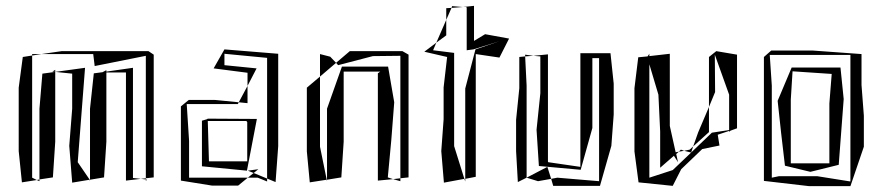

<svg xmlns="http://www.w3.org/2000/svg" viewBox="-20 -622 3021 657"><path d="M271 -390 169 -376V-383L159 -377L169 -376L125 -370L115 -250V-8L161 -15L169 -137V-376L227 -370V-250L217 -123L227 3L287 -7L246 -67ZM435 -390 344 -377V-382L331 -375L301 -371L288 -250V-7L336 -15L344 -137V-374H411V-4L462 -10L435 -13ZM488 -447H191L122 -437H299L304 -396L479 -431V-12L506 -15V-435ZM90 -432 58 -427 44 -322V-105L55 2L106 -6L90 -14ZM90 -437H122L90 -432ZM462 -10 479 -12V-8ZM106 -6 115 -8V-2ZM483 -7 479 -8V-3ZM287 -7H288V-1Z M691 -216 688 -214 671 -209V-53L825 -38L859 -215L691 -216ZM858 -388 748 -399V-438L894 -424V-11L923 1L932 -122V-438L748 -453L711 -388L827 -373V-328ZM823 -208 826 -204V-70H695L691 -208ZM599 -258V-4L705 13H795L828 -14H627V-140L619 -265V-266H794L797 -272L716 -280H626ZM797 -272 827 -328V-269ZM862 -14H828L848 -30L894 -11V-1ZM864 -43 828 -38 848 -30Z M1319 -143 1329 -272 1308 -394H1150L1099 -250V-7L1148 -15L1156 -137V-377H1281L1273 -371V-377V-4L1325 -9L1307 -15ZM1357 -447H1177L1130 -407L1137 -399L1256 -430L1348 -431H1350V-12L1378 -15V-435ZM1075 -360 1030 -322V-104L1040 2L1098 -7L1075 -120ZM1075 -437 1110 -428 1130 -407 1075 -360ZM1325 -9 1350 -12V-2ZM1098 -7H1099V-1Z M1575 -598 1577 -596V-450L1600 -453L1689 -481L1607 -453L1572 -319V-10L1608 -17V-437L1689 -425L1722 -490L1640 -505L1602 -482V-602L1564 -598ZM1534 -441 1462 -450 1473 -476 1432 -445 1510 -427 1498 -323V-214L1490 -105L1499 3L1569 -10L1534 -122ZM1473 -476 1507 -554V-501ZM1507 -594V-554L1525 -595ZM1527 -601 1564 -598 1525 -595ZM1569 -10H1572V-1Z M1829 -429V-303L1816 -178L1824 -54L1967 -41L2007 -184V-423H2030V-2L1887 -14L1866 -10L1873 14H2033L2072 -123L2080 -230V-336L2069 -440H1966V-51L1856 -67L1855 -69V-436L1805 -431ZM1757 -427V-320L1746 -212V-105L1752 1L1782 -14V-329L1777 -429ZM1782 -14 1853 -51 1866 -10 1821 -2ZM1777 -434V-435L1805 -431L1777 -429Z M2406 -427V-256L2427 -307L2426 -434V-435L2475 -298V-177L2416 -168L2345 -100L2352 -121L2340 -110L2321 -106L2345 -100L2282 -40L2202 -14V-402L2233 -298L2239 -172V-48L2286 -89L2300 -67L2294 -95L2303 -103L2292 -101L2272 -191V-438L2202 -430V-438L2196 -429L2164 -426L2151 -320V-104L2165 2L2282 14L2311 -43L2383 -112L2442 -124L2436 -161L2475 -174V-171L2480 -175L2502 -183V-435L2431 -447ZM2369 -169 2406 -256V-170L2352 -121ZM2310 -110 2321 -106 2303 -103Z M2594 -427V-3L2749 15H2890L2936 -120V-226L2928 -331V-437L2762 -449H2619ZM2614 -434H2890V-1L2777 -19H2645L2621 -14V-329ZM2666 -55 2753 -34 2850 -58 2867 -283 2856 -391H2689L2641 -277L2653 -166ZM2686 -281 2692 -378 2826 -369 2818 -268V-63H2686Z"/></svg>

Font: Quebrada
Style: Regular
Weight: 400
Designer: deFharo
Foundry: deFharo
Version: Version 1.034 2012